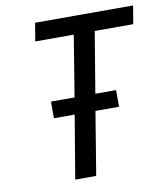

<svg xmlns="http://www.w3.org/2000/svg" viewBox="-82 -805 765 874"><g transform="rotate(-10 300.0 -367.5)"><path d="M195 0 244 -292H148V-369H257L303 -651H125L139 -735H592L578 -651H400L353 -369H449V-292H340L292 0Z"/></g></svg>

Font: Iosevka SS04 Medium Extended
Style: Italic
Weight: 500
Width: 7
Italic angle: -9°
Monospace: yes
Designer: Belleve Invis
Foundry: Belleve Invis
Version: Version 19.0.0; ttfautohint (v1.8.4)